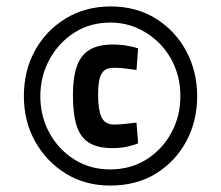

<svg xmlns="http://www.w3.org/2000/svg" viewBox="-20 -732 684 595"><path d="M321 -157Q244 -157 184 -194Q124 -231 89 -293.5Q54 -356 54 -434Q54 -513 88.5 -575.5Q123 -638 184 -675Q245 -712 323 -712Q403 -712 463.5 -674Q524 -636 557.5 -573Q591 -510 591 -434Q591 -356 557 -293.5Q523 -231 463 -194Q403 -157 321 -157ZM328 -273Q284 -273 257 -289Q230 -305 218 -341Q206 -377 206 -437Q206 -493 218.5 -527.5Q231 -562 258 -578Q285 -594 330 -594Q354 -594 376 -590Q398 -586 408 -582L403 -515Q391 -517 371 -519.5Q351 -522 334 -522Q313 -522 302.5 -513Q292 -504 288 -485.5Q284 -467 284 -437Q284 -392 294.5 -369Q305 -346 334 -346Q351 -346 371 -348.5Q391 -351 403 -352L408 -288Q398 -283 376 -278Q354 -273 328 -273ZM321 -207Q385 -207 434 -238Q483 -269 511 -320.5Q539 -372 539 -434Q539 -481 523 -522Q507 -563 477 -594.5Q447 -626 407.5 -644Q368 -662 322 -662Q259 -662 210.5 -631Q162 -600 133.5 -548Q105 -496 105 -434Q105 -372 133 -320.5Q161 -269 210 -238Q259 -207 321 -207Z"/></svg>

Font: Cairo Play
Style: Bold
Weight: 700
Version: Version 3.119